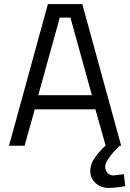

<svg xmlns="http://www.w3.org/2000/svg" viewBox="-20 -712 636 938"><path d="M494 102Q494 121 505.5 133Q517 145 535 145L585 139L592 197Q547 206 510 206Q473 206 447 182.5Q421 159 421 123.5Q421 88 446 54.5Q471 21 496 -1L446 -178H150L100 0H24L214 -692H382L572 0H564Q494 70 494 102ZM272 -626 167 -247H429L324 -626Z"/></svg>

Font: TitilliumWeb-Regular
Style: Regular
Weight: 400
Version: Version 1.001;PS 57.000;hotconv 1.0.70;makeotf.lib2.5.55311